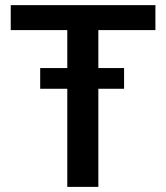

<svg xmlns="http://www.w3.org/2000/svg" viewBox="-20 -731 649 751"><path d="M465.3 -464.8V-383.8H364.7V0H243.2V-383.8H137.2V-464.8H243.2V-613.3H22V-710.9H587.9V-613.3H364.7V-464.8Z"/></svg>

Font: Vazirmatn RD FD Medium
Style: Regular
Weight: 500
Designer: Saber Rastikerdar
Foundry: Saber Rastikerdar
Version: Version 33.003